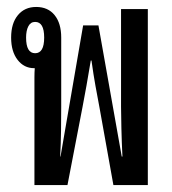

<svg xmlns="http://www.w3.org/2000/svg" viewBox="-20 -532 495 552"><path d="M79 0V-310Q79 -324 80 -336H78Q49 -336 30.5 -360Q12 -384 12 -424Q12 -465 31.5 -488.5Q51 -512 84 -512Q118 -512 137 -488.5Q156 -465 156 -424V-225Q156 -196 155.5 -157.5Q155 -119 153 -82H154L219 -459H263L330 -82H332Q330 -121 329 -163.5Q328 -206 328 -225V-506H405V0H306L266 -223Q260 -255 254.5 -285Q249 -315 243 -358H241Q234 -315 228.5 -285Q223 -255 217 -223L174 0ZM81 -379Q107 -379 107 -424Q107 -469 81 -469Q68 -469 61.5 -456.5Q55 -444 55 -424Q55 -379 81 -379Z"/></svg>

Font: Noto Sans Thai Looped UI Condensed
Style: Regular
Weight: 400
Width: 3
Designer: Cadson Demak Team
Foundry: Cadson Demak Co., Ltd.
Version: Version 1.000; ttfautohint (v1.8.4.7-5d5b)